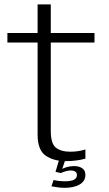

<svg xmlns="http://www.w3.org/2000/svg" viewBox="-20 -746 510 896"><path d="M288 6Q335.5 6 378.5 -5.5V-48.5Q344.5 -38 308 -38Q264.5 -38 240.8 -57Q217 -76 217 -135V-547.5H421V-592H217V-725.5H155.5V-592H14.5V-547.5H155.5V-118.5Q155.5 -45.5 193 -19.8Q230.5 6 288 6ZM282.5 130.5Q301.5 130.5 318.8 127Q336 123.5 349.5 116.2Q363 109 370.8 97.5Q378.5 86 378.5 70.5Q378.5 48.5 363.2 38.8Q348 29 325.5 29Q307.5 29 290.5 34Q273.5 39 265 46L264 61.5Q275 56.5 287.2 53Q299.5 49.5 310.5 49.5Q323 49.5 331 54.5Q339 59.5 339 70.5Q339 85.5 325 92.8Q311 100 283 100Q267.5 100 253.8 98.2Q240 96.5 230 94L220 123.5Q233.5 126 249.5 128.2Q265.5 130.5 282.5 130.5ZM264 61.5 285 -1H256L239 56Z"/></svg>

Font: Anybody UltraCondensed Thin Light
Style: Regular
Weight: 300
Version: Version 1.111